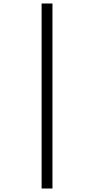

<svg xmlns="http://www.w3.org/2000/svg" viewBox="-20 -819 540 1098"><path d="M218 -799H280V259H218Z"/></svg>

Font: Noto Serif Sinhala SemiCondensed
Style: Regular
Weight: 400
Width: 4
Designer: Jelle Bosma - Monotype Design Team
Foundry: Monotype Imaging Inc.
Version: Version 2.007; ttfautohint (v1.8.4.7-5d5b)